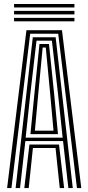

<svg xmlns="http://www.w3.org/2000/svg" viewBox="-20 -953 448 973"><path d="M16 0 114 -800H294L392 0H370L275 -782.2H133L38 0ZM103.2 0 129.2 -220.5H279L305 0H282.8L261.5 -203H146.8L125.5 0ZM59.2 0 146.2 -764.2H262L348.8 0H326.5L299.5 -238H108.5L81.5 0ZM110 -255.5H297.5L273.8 -478.8L243 -746.8H165L133.8 -478.8ZM134.2 -273.2 154.5 -478.8 180 -730H228.2L254.2 -478.8L273.8 -273.2ZM156.8 -290.8H251.2L234.2 -478.8L212 -712.2H196.2L174 -478.8ZM357.2 -915.2H51.2V-932.8H357.2ZM357.2 -845H51.2V-862.5H357.2ZM357.2 -880H51.2V-897.8H357.2Z"/></svg>

Font: Big Shoulders Inline Display Thin
Style: Bold
Weight: 700
Version: Version 2.002